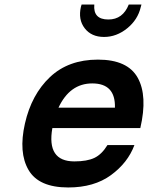

<svg xmlns="http://www.w3.org/2000/svg" viewBox="-20 -803 653 847"><path d="M387 -435Q288 -435 238 -328H487Q490 -435 387 -435ZM281 24Q151 24 106 -53Q61 -130 90 -258Q119 -386 200.5 -463Q282 -540 412 -540Q543 -540 587.5 -460Q632 -380 599 -238H211Q185 -91 308 -91Q364 -91 396.5 -106.5Q429 -122 454 -163H573Q544 -85 469.5 -30.5Q395 24 281 24ZM439 -640Q383 -640 353.5 -678.5Q324 -717 337 -773L340 -783H396Q390 -717 458 -717Q522 -717 548 -783H604L601 -772Q588 -716 541 -678Q494 -640 439 -640Z"/></svg>

Font: Miedinger
Style: Bold-Italic
Weight: 700
Italic angle: -13°
Version: Version 001.000